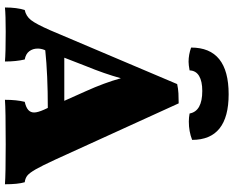

<svg xmlns="http://www.w3.org/2000/svg" viewBox="-102 -816 922 757"><g transform="rotate(90 358.5 -438.0)"><path d="M707 3Q667 0 550 0Q412 0 374 3Q374 -43 382 -75Q404 -80 414 -89Q424 -98 424 -112Q424 -126 413 -151L406 -166Q275 -166 179 -156L177 -152Q172 -139 172 -126Q172 -107 182.5 -93Q193 -79 215 -75Q223 -41 223 3Q189 0 106 0Q40 0 10 3Q10 -44 20 -75Q44 -80 59.5 -99.5Q75 -119 100 -176L312 -676Q330 -680 348.5 -681Q367 -682 388 -682L610 -195Q634 -143 648 -118.5Q662 -94 672.5 -85.5Q683 -77 699 -75Q707 -48 707 3ZM378 -231 340 -316Q307 -389 289 -454Q271 -389 241 -316L208 -231ZM352 -879Q532 -879 532 -735Q499 -722 460 -722Q444 -722 428 -725Q419 -775 339 -775Q301 -775 280 -762.5Q259 -750 258 -725Q236 -721 224 -721Q196 -721 168 -731Q168 -879 352 -879Z"/></g></svg>

Font: Vollkorn SC Black
Style: Regular
Weight: 900
Designer: Friedrich Althausen
Foundry: Friedrich Althausen
Version: Version 4.015